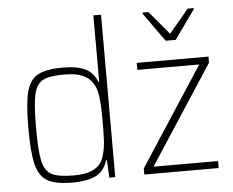

<svg xmlns="http://www.w3.org/2000/svg" viewBox="-53 -805 1064 875"><g transform="rotate(-5 479.5 -367.5)"><path d="M65 -255Q65 -367 78.5 -421Q92 -475 129.5 -496.5Q167 -518 245 -518Q311 -518 348.5 -499.5Q386 -481 401 -439H405V-743H440V0H413L409 -80H405Q389 -28 348 -10Q307 8 245 8Q167 8 130 -13.5Q93 -35 79 -89Q65 -143 65 -255ZM391 -100Q401 -133 403 -167.5Q405 -202 405 -269Q405 -360 394 -400Q380 -446 345.5 -466Q311 -486 249 -486Q181 -486 151 -470Q121 -454 110.5 -407.5Q100 -361 100 -255Q100 -149 110.5 -102.5Q121 -56 152 -40Q183 -24 253 -24Q312 -24 346 -42.5Q380 -61 391 -100ZM573 0V-28L866 -478H583V-510H911V-482L618 -32H913V0ZM723 -599 629 -731V-736H656L746 -629L836 -736H863V-731L769 -599Z"/></g></svg>

Font: Saira Semi Condensed Thin
Style: Regular
Weight: 100
Width: 4
Designer: Hector Gatti with collaboration of the Omnibus-Type team
Foundry: Omnibus-Type
Version: Version 1.001; ttfautohint (v1.8)